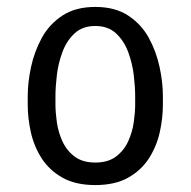

<svg xmlns="http://www.w3.org/2000/svg" viewBox="-20 -527 550 554"><path d="M450 -225Q450 -186 441 -145.5Q432 -105 410 -70.5Q388 -36 350 -14.5Q312 7 255 7Q198 7 160 -14.5Q122 -36 100 -70.5Q78 -105 69 -145.5Q60 -186 60 -225V-250Q60 -289 69.5 -333.5Q79 -378 100.5 -417.5Q122 -457 160 -482Q198 -507 255 -507Q312 -507 350 -482Q388 -457 409.5 -417.5Q431 -378 440.5 -333.5Q450 -289 450 -250ZM370 -250Q370 -276 366 -310Q362 -344 350 -376.5Q338 -409 315 -430.5Q292 -452 255 -452Q218 -452 195 -430.5Q172 -409 160 -376.5Q148 -344 144 -310Q140 -276 140 -250V-225Q140 -203 144 -174.5Q148 -146 160 -119.5Q172 -93 195 -75.5Q218 -58 255 -58Q292 -58 315 -75.5Q338 -93 350 -119.5Q362 -146 366 -174.5Q370 -203 370 -225Z"/></svg>

Font: Winky Sans Light
Style: Regular
Weight: 300
Designer: Simon Atzbach
Foundry: typofactur
Version: Version 1.205